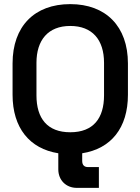

<svg xmlns="http://www.w3.org/2000/svg" viewBox="-20 -734 682 932"><path d="M321 -714C147 -714 41 -606 41 -426V-274C41 -113 124 -12 263 10V88C263 141 301 178 353 178H460V77H407C389 77 379 67 379 47V10C519 -12 601 -113 601 -274V-426C601 -606 494 -714 321 -714ZM485 -271C485 -161 434 -92 321 -92C210 -92 157 -159 157 -271V-429C157 -539 213 -608 321 -608C428 -608 485 -541 485 -429Z"/></svg>

Font: Space Text SemiBold
Style: Regular
Weight: 600
Designer: Florian Karsten (Space Text), Colophon Foundry (Space Mono)
Foundry: Florian Karsten
Version: Version 1.003;PS 001.003;hotconv 1.0.88;makeotf.lib2.5.64775